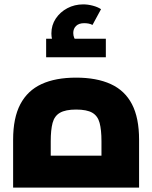

<svg xmlns="http://www.w3.org/2000/svg" viewBox="-20 -858 696 878"><path d="M40 0V-219Q40 -319 73 -381.5Q106 -444 170 -473.5Q234 -503 328 -503Q422 -503 486.5 -473.5Q551 -444 583.5 -381.5Q616 -319 616 -219V0ZM212 -69 132 -146H524L444 -69V-212Q444 -264 435.5 -296Q427 -328 402 -342.5Q377 -357 328 -357Q280 -357 254.5 -342.5Q229 -328 220.5 -296Q212 -264 212 -212ZM258 -609Q237 -634 226 -656.5Q215 -679 215 -705Q215 -743 235 -773Q255 -803 288 -820.5Q321 -838 361 -838Q382 -838 404.5 -832Q427 -826 442 -816L403 -744Q393 -749 383.5 -750.5Q374 -752 365 -752Q341 -752 328 -739.5Q315 -727 315 -707Q315 -695 319.5 -684.5Q324 -674 334 -663ZM191 -596V-681H464V-596Z"/></svg>

Font: Cairo Play Black
Style: Regular
Weight: 900
Version: Version 3.119